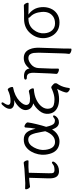

<svg xmlns="http://www.w3.org/2000/svg" viewBox="820 -1662 1028 2709"><g transform="rotate(-90 1334.5 -307.0)"><path d="M274 11Q186 11 175 -87Q172 -110 173 -142L181 -410L140 -408Q122 -407 95.5 -403Q69 -399 58 -398H57Q44 -398 32.5 -415.5Q21 -433 19 -450Q17 -467 30 -467L107 -465L308 -477Q329 -479 353.5 -482.5Q378 -486 390 -487H392Q405 -487 415.5 -469.5Q426 -452 427.5 -435.5Q429 -419 417 -419L352 -420Q342 -420 332 -420Q322 -420 314 -419L252 -415L245 -136Q244 -108 246 -88.5Q248 -69 257 -62Q266 -55 284 -53H295Q347 -53 372 -76Q388 -89 398 -89Q408 -89 409.5 -75Q411 -61 393 -40Q350 11 274 11Z M606 -2Q523 -43 507 -184Q502 -229 513 -281.5Q524 -334 550.5 -380.5Q577 -427 618.5 -456.5Q660 -486 721 -486Q782 -486 817.5 -448.5Q853 -411 873 -319Q888 -390 890 -458Q891 -476 906.5 -476Q922 -476 941.5 -461.5Q961 -447 963 -432Q956 -381 937.5 -304.5Q919 -228 900 -170Q921 -74 951 -56Q965 -48 986.5 -46.5Q1008 -45 1023.5 -59Q1039 -73 1049.5 -73Q1060 -73 1061 -62.5Q1062 -52 1050 -34.5Q1038 -17 1016 -3.5Q994 10 962.5 10Q931 10 906.5 -11Q882 -32 863 -87Q832 -35 787.5 -8.5Q743 18 694 18Q645 18 606 -2ZM686 -45Q786 -45 838 -183Q833 -209 828 -237Q812 -335 790 -379Q768 -423 721 -423Q652 -423 609 -342.5Q566 -262 575 -185Q591 -45 686 -45Z M1448 152Q1447 164 1435 164Q1423 164 1404 149.5Q1385 135 1383.5 120Q1382 105 1398.5 61.5Q1415 18 1436 -15Q1360 12 1292 12Q1224 12 1179 -8Q1094 -45 1084 -135Q1076 -205 1124.5 -264.5Q1173 -324 1231 -352Q1146 -373 1137 -450Q1131 -496 1171.5 -543.5Q1212 -591 1278 -622Q1262 -620 1247 -620Q1205 -620 1181 -636Q1157 -652 1154 -675Q1150 -714 1182.5 -757.5Q1215 -801 1229.5 -801Q1244 -801 1245 -789Q1246 -781 1239 -771Q1207 -726 1210 -702Q1213 -673 1265 -673Q1344 -673 1418 -710Q1422 -712 1425 -712Q1439 -712 1449.5 -692.5Q1460 -673 1462 -655.5Q1464 -638 1455 -637Q1336 -615 1264 -546Q1204 -488 1209 -444Q1212 -424 1225.5 -413.5Q1239 -403 1257.5 -400.5Q1276 -398 1304.5 -398Q1333 -398 1400 -414H1403Q1416 -414 1428.5 -396Q1441 -378 1443 -361.5Q1445 -345 1432 -344Q1343 -338 1279.5 -306.5Q1216 -275 1183 -229.5Q1150 -184 1156 -134Q1158 -110 1170 -92Q1191 -53 1290 -53Q1347 -53 1423 -85Q1428 -87 1438.5 -92.5Q1449 -98 1457.5 -98Q1466 -98 1479 -88Q1513 -62 1515 -44.5Q1517 -27 1510.5 -17Q1504 -7 1492 12Q1458 69 1448 152Z M2004 179Q2004 187 1988.5 187Q1973 187 1952 177.5Q1931 168 1930 155L1929 152Q1935 111 1936 65L1946 -274Q1946 -316 1942.5 -345.5Q1939 -375 1922.5 -398Q1906 -421 1867 -421Q1828 -421 1780.5 -382Q1733 -343 1729 -279L1722 -104Q1722 -95 1722 -74Q1722 -53 1722 -31.5Q1722 -10 1721 1Q1721 10 1706 10Q1691 10 1670 0Q1649 -10 1647 -23V-26Q1652 -73 1653 -112L1662 -330Q1664 -354 1661 -380Q1654 -443 1599 -443H1589Q1579 -443 1573 -448.5Q1567 -454 1566 -461Q1564 -483 1613 -483Q1712 -483 1723 -405Q1783 -486 1870.5 -486Q1958 -486 1993 -406Q2009 -369 2013 -333.5Q2017 -298 2016 -270L2005 73Z M2152 -189Q2143 -302 2219 -392Q2295 -482 2423 -482H2505Q2559 -482 2610 -485H2611Q2625 -485 2637 -466Q2649 -447 2650.5 -432.5Q2652 -418 2641 -418Q2574 -420 2514 -420H2483Q2523 -395 2553 -349Q2583 -303 2588.5 -237Q2594 -171 2570.5 -111.5Q2547 -52 2495.5 -17Q2444 18 2374.5 18Q2305 18 2258.5 -10Q2212 -38 2184.5 -86Q2157 -134 2152 -189ZM2455 -71Q2530 -123 2521 -232.5Q2512 -342 2450 -397Q2439 -407 2439 -417L2438 -420H2424Q2328 -420 2270.5 -349Q2213 -278 2220 -193Q2225 -125 2262.5 -85Q2300 -45 2358.5 -45Q2417 -45 2455 -71Z"/></g></svg>

Font: LXGW WenKai TC
Style: Regular
Weight: 400
Designer: LXGW / Fontworks Inc.
Foundry: LXGW / Fontworks Inc.
Version: Version 1.330